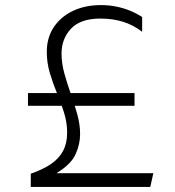

<svg xmlns="http://www.w3.org/2000/svg" viewBox="-20 -735 688 755"><path d="M101 0V-52Q149 -68.5 180.8 -90.2Q212.5 -112 228.2 -142Q244 -172 244 -213Q244 -253 232 -291.5Q220 -330 204 -368.8Q188 -407.5 176 -447.8Q164 -488 164 -531Q164 -587 191.5 -628.2Q219 -669.5 267 -692.2Q315 -715 377 -715Q408 -715 436.8 -709.2Q465.5 -703.5 491.2 -693Q517 -682.5 539 -668V-610Q504 -637 463.5 -649.5Q423 -662 375 -662Q296.5 -662 259.2 -622.2Q222 -582.5 222 -524Q222 -486.5 233 -446.5Q244 -406.5 258.5 -365.8Q273 -325 284 -285Q295 -245 295 -208Q295 -167.5 277 -128Q259 -88.5 202 -54H583L571 0ZM90 -319V-369H509V-319Z"/></svg>

Font: Geologica-Sharp
Style: Regular
Weight: 100
Designer: Sindre Bremnes, Frode Helland
Foundry: Monokrom Skriftforlag AS
Version: Version 1.010;gftools[0.9.28]